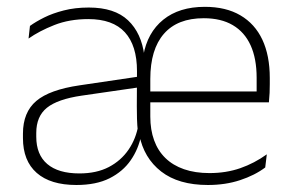

<svg xmlns="http://www.w3.org/2000/svg" viewBox="-20 -518 838 548"><path d="M573.5 10Q489.5 10 440 -28.5Q390.5 -67 377.5 -133.5L373.5 -142Q371.5 -161 371 -179Q370.5 -197 370.5 -215L371 -315Q371 -388 336.5 -425.8Q302 -463.5 232 -463.5Q178 -463.5 135 -446.5Q92 -429.5 61.5 -408L65.5 -444Q82 -456 106 -468Q130 -480 162 -488.2Q194 -496.5 233.5 -496.5Q307 -496.5 345.5 -460Q384 -423.5 392 -359H389Q400.5 -425 446 -461.8Q491.5 -498.5 564.5 -498.5Q625 -498.5 666.2 -474.2Q707.5 -450 728.8 -404.8Q750 -359.5 750 -295.5V-278Q750 -265.5 749.5 -253Q749 -240.5 747.5 -226H712.5Q712.5 -246 712.5 -263.5Q712.5 -281 712.5 -296Q712.5 -351 695.2 -388.8Q678 -426.5 644.5 -446.2Q611 -466 561.5 -466Q486.5 -466 447.8 -421.5Q409 -377 409 -292.5V-242V-236V-185.5Q409 -147.5 419.8 -117.8Q430.5 -88 452 -67Q473.5 -46 505.2 -35Q537 -24 578 -24Q625.5 -24 665.8 -38Q706 -52 741.5 -77.5L737 -40Q707 -17.5 665.2 -3.8Q623.5 10 573.5 10ZM198 10Q124 10 84.8 -24.5Q45.5 -59 45.5 -124V-136.5Q45.5 -197.5 83.5 -229.8Q121.5 -262 207.5 -274.5L380 -300L382 -269.5L213 -245Q144.5 -235 114 -210.5Q83.5 -186 83.5 -138.5V-128Q83.5 -76.5 115 -49.8Q146.5 -23 206.5 -23Q255.5 -23 290.5 -41.2Q325.5 -59.5 347 -91Q368.5 -122.5 375 -162L391 -132.5H383Q375.5 -93 353.2 -60.8Q331 -28.5 292.8 -9.2Q254.5 10 198 10ZM390 -226V-257H737.5V-226Z"/></svg>

Font: Anek Bangla
Style: Extra-light
Weight: 200
Designer: Sulekha Rajkumar (Bangla), Yesha Goshar (Latin)
Foundry: Ek Type
Version: Version 1.002;March 21, 2022;FontCreator 13.0.0.2683 64-bit